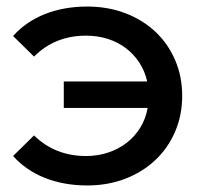

<svg xmlns="http://www.w3.org/2000/svg" viewBox="-20 -559 617 587"><path d="M247 -539Q309.5 -539 362.8 -518.8Q416 -498.5 454.8 -462.2Q493.5 -426 515.2 -375.8Q537 -325.5 537 -266Q537 -206.5 515.2 -156.2Q493.5 -106 454.8 -69.5Q416 -33 362.8 -12.5Q309.5 8 247 8Q176 8 118 -14.8Q60 -37.5 20 -82L84 -145Q148.5 -82 243 -82Q279.5 -82 311.2 -92.8Q343 -103.5 367.8 -122.8Q392.5 -142 409 -169Q425.5 -196 431.5 -229H175V-310H430Q423 -341.5 406.2 -367.2Q389.5 -393 365.2 -411.5Q341 -430 309.8 -440Q278.5 -450 243 -450Q148 -450 84 -386L20 -449Q60 -493.5 118 -516.2Q176 -539 247 -539Z"/></svg>

Font: Argentum Sans
Style: Regular
Weight: 400
Designer: Julieta Ulanovsky, Owen Earl, Chris M. Simpson, Rasmus Andersson, Cristiano Sobral
Foundry: The Argentum Sans Project Authors
Version: Version 3.135; ttfautohint (v1.8.4.7-5d5b-dirty)